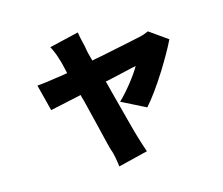

<svg xmlns="http://www.w3.org/2000/svg" viewBox="-106 -791 1212 1045"><g transform="rotate(-15 500.0 -268.5)"><path d="M609 72C601 51 584 -5 579 -22C565 -69 538 -176 508 -288L505 -300C503 -308 501 -315 499 -323L496 -335L493 -346C492 -348 492 -350 491 -352C581 -371 647 -388 670 -392C647 -349 583 -268 538 -226L673 -158C709 -198 752 -258 791 -320L797 -329C832 -386 865 -443 885 -485L783 -557C768 -550 749 -543 729 -539C692 -531 593 -510 488 -489L475 -487C473 -486 471 -486 469 -486L457 -483C454 -483 452 -482 450 -482C441 -512 434 -541 431 -565C425 -591 417 -623 413 -650L248 -611C261 -587 273 -557 280 -531C287 -512 292 -483 300 -451C261 -444 240 -442 227 -440C192 -434 159 -430 126 -427L164 -279C196 -286 261 -300 340 -317C340 -315 341 -313 341 -311L344 -300C346 -294 347 -288 349 -283L352 -271C376 -177 397 -84 412 -24L414 -17C417 -5 419 5 422 13C434 43 439 84 443 113L609 72Z"/></g></svg>

Font: Glow Sans SC Normal Heavy
Style: Regular
Weight: 900
Designer: Ryoko NISHIZUKA (kana, bopomofo & ideographs); Paul D. Hunt (Latin, Greek & Cyrillic); Sandoll Communications, Soo-young
Version: Version 0.93